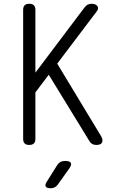

<svg xmlns="http://www.w3.org/2000/svg" viewBox="-20 -760 640 1020"><path d="M168 -22Q168 -6 160 2Q152 10 135.5 10Q119 10 111 2Q103 -6 103 -22V-708Q103 -724 111 -732Q119 -740 135.5 -740Q152 -740 160 -732Q168 -724 168 -708V-374L428 -719Q437 -731 446.5 -735.5Q456 -740 466 -740Q475 -740 483 -737.5Q491 -735 496 -729.5Q501 -724 501 -716Q501 -708 492 -697L284 -422L518 -35Q524 -23 524.5 -15Q525 -7 521 -1Q517 5 509.5 7.5Q502 10 492 10Q479 10 469.5 4.5Q460 -1 454 -12L239 -363L168 -269ZM230 203 284 117Q291 106 301 100.5Q311 95 324 95Q351 95 356.5 105.5Q362 116 346 138L286 222Q279 231 270 235.5Q261 240 250 240Q227 240 222.5 230.5Q218 221 230 203Z"/></svg>

Font: Maple Mono ExtraLight
Style: Regular
Weight: 275
Monospace: yes
Designer: subframe7536
Version: Version 7.000